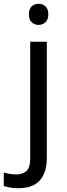

<svg xmlns="http://www.w3.org/2000/svg" viewBox="-75 -757 353 1017"><path d="M22 240Q-3 240 -22 236.5Q-41 233 -55 228V157Q-40 161 -24 164Q-8 167 11 167Q43 167 64 149.5Q85 132 85 83V-536H173V80Q173 130 157 166Q141 202 108 221Q75 240 22 240ZM78 -681Q78 -710 93 -723.5Q108 -737 130 -737Q150 -737 165.5 -723.5Q181 -710 181 -681Q181 -653 165.5 -639Q150 -625 130 -625Q108 -625 93 -639Q78 -653 78 -681Z"/></svg>

Font: Noto Sans Tai Tham
Style: Regular
Weight: 400
Designer: Monotype Design Team 2013. Revised by David WIlliams 2020
Foundry: Monotype Imaging Inc.
Version: Version 2.002